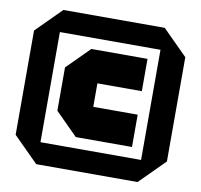

<svg xmlns="http://www.w3.org/2000/svg" viewBox="-89 -835 1079 1030"><g transform="rotate(10 450.0 -320.0)"><path d="M236 -202V-438L358 -560H664V-384H422V-256H664V-80H358ZM38 -36V-604L174 -740H726L862 -604V-36L726 100H174ZM176 -620V-20H724V-620Z"/></g></svg>

Font: Tektur ExtraBold
Style: Regular
Weight: 800
Designer: Adam Jagosz
Foundry: Adam Jagosz
Version: Version 1.005;gftools[0.9.30]